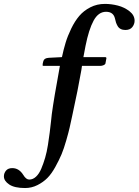

<svg xmlns="http://www.w3.org/2000/svg" viewBox="-114 -719 703 974"><path d="M189.9 -384.8H107.9Q102.1 -384.8 102.1 -387.2Q102.1 -397.5 106 -409.2Q109.9 -424.3 133.8 -425.8L200.2 -429.2Q208.5 -468.3 218.8 -502.2Q229 -536.1 247.3 -574Q265.6 -611.8 288.1 -638.2Q310.5 -664.6 344.2 -681.9Q377.9 -699.2 418 -699.2Q450.7 -699.2 483.9 -690.7Q517.1 -682.1 543 -661.9Q568.8 -641.6 568.8 -613.8Q568.8 -596.7 557.4 -581.8Q545.9 -566.9 522 -566.9Q508.3 -566.9 498.3 -572Q488.3 -577.1 482.7 -586.9Q477.1 -596.7 474.4 -605Q471.7 -613.3 469.2 -625Q461.4 -659.2 423.8 -659.2Q385.3 -659.2 360.8 -614.3Q336.4 -569.3 319.8 -485.8L309.1 -429.2H418.9Q425.8 -429.2 425.8 -423.8L420.9 -397Q419.4 -391.6 411.1 -388.2Q402.8 -384.8 395 -384.8H301.8L298.8 -363.8Q282.2 -267.6 252 -129.9Q244.1 -93.8 239.3 -71.8Q234.4 -49.8 222.2 -7.1Q210 35.6 198.2 63.7Q186.5 91.8 167 127.2Q147.5 162.6 126.5 183.8Q105.5 205.1 75.9 220Q46.4 234.9 13.2 234.9Q-40.5 234.9 -67.4 216.8Q-94.2 198.7 -94.2 175.8Q-94.2 159.2 -83.5 146.5Q-72.8 133.8 -51.8 133.8Q-17.6 133.8 3.9 168Q18.1 191.9 34.2 191.9Q53.2 191.9 68.8 177.2Q84.5 162.6 95.5 136.5Q106.4 110.4 115 81.3Q123.5 52.2 129.2 16.1Q134.8 -20 138.2 -46.9Q141.6 -73.7 144.8 -103.3Q147.9 -132.8 148.9 -141.1Q159.2 -218.3 189.9 -384.8Z"/></svg>

Font: Common Serif SemiBold
Style: Italic
Weight: 600
Italic angle: -12°
Designer: Philipp H. Poll, Khaled Hosny
Foundry: Stefan Peev, Context Ltd.
Version: Version 1.026